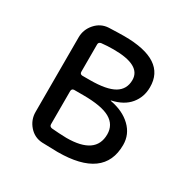

<svg xmlns="http://www.w3.org/2000/svg" viewBox="-127 -644 755 767"><g transform="rotate(30 250.0 -260.0)"><path d="M156.2 -228.5V-76.2Q156.2 -65.4 168 -63.5Q200.2 -60.5 236.3 -59.6Q371.1 -59.6 371.1 -153.3Q371.1 -197.3 333 -219.2Q294.9 -241.2 209 -241.2H167Q156.2 -240.2 156.2 -228.5ZM156.2 -444.3V-318.4Q156.2 -307.6 167 -306.6H202.1Q279.3 -306.6 314.5 -327.6Q349.6 -348.6 349.6 -391.6Q349.6 -460 223.6 -460Q194.3 -460 168 -457Q156.2 -455.1 156.2 -444.3ZM162.1 4.9Q126 2.9 102.1 -24.4Q78.1 -51.8 78.1 -87.9V-431.6Q78.1 -467.8 102.5 -495.6Q127 -523.4 163.1 -525.4Q210.9 -527.3 233.4 -527.3Q425.8 -527.3 424.8 -401.4Q424.8 -356.4 397.5 -323.2Q370.1 -290 316.4 -278.3L315.4 -277.3L316.4 -276.4Q376 -265.6 411.6 -231.4Q447.3 -197.3 447.3 -148.4Q447.3 6.8 233.4 6.8Q211.9 6.8 162.1 4.9Z"/></g></svg>

Font: Rounded-X Mgen+ 1m regular
Style: Regular
Weight: 400
Designer: [Source Han Sans]
Ryoko NISHIZUKA  (kana & ideographs); Paul D. Hunt (Latin, Greek & Cyrillic); Wenlong ZHANG  (bopomofo
Version: Version 1.059.20150602